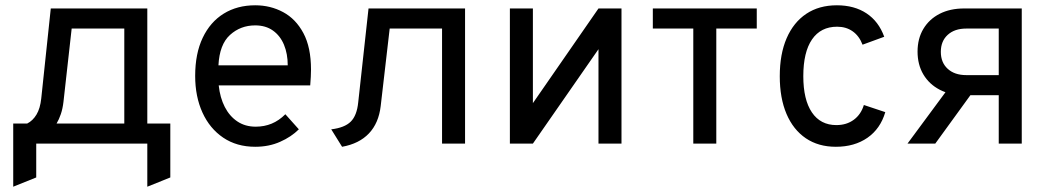

<svg xmlns="http://www.w3.org/2000/svg" viewBox="-20 -543 3966 726"><path d="M30 163V-76H83Q104 -86.5 118 -109.8Q132 -133 136 -171L172 -511H537V-76H624V128L537 163V0H117V128ZM194 -76H450V-435H251L220 -158Q217 -132 210 -111.5Q203 -91 194 -76Z M945 12Q875 12 824 -22.5Q773 -57 745.5 -117.5Q718 -178 718 -256Q718 -340.5 746.5 -400.2Q775 -460 826 -491.5Q877 -523 945 -523Q1002.5 -523 1050.5 -497.2Q1098.5 -471.5 1127.2 -417.8Q1156 -364 1156 -280Q1156 -268 1155.2 -252.2Q1154.5 -236.5 1153 -220H807Q812 -173.5 830 -138.5Q848 -103.5 877.5 -83.8Q907 -64 947 -64Q979.5 -64 1007.2 -75.5Q1035 -87 1059 -111L1110 -54Q1081.5 -25.5 1039.2 -6.8Q997 12 945 12ZM806 -296H1068Q1068 -339.5 1053.8 -373.8Q1039.5 -408 1012 -427.5Q984.5 -447 945 -447Q889.5 -447 849.8 -411Q810 -375 806 -296Z M1273.5 12 1232.5 -54Q1283 -60 1306.2 -83Q1329.5 -106 1334.5 -156L1373.5 -511H1738.5V0H1651.5V-435H1453.5L1419.5 -142Q1412 -77.5 1375 -38.5Q1338 0.5 1273.5 12Z M1908 0V-511H1995V-153L2243 -511H2330V0H2243V-357L1995 0Z M2601.5 0V-435H2448.5V-511H2841.5V-435H2688.5V0Z M3140.5 12Q3074.5 12 3027 -20.2Q2979.5 -52.5 2954 -112.2Q2928.5 -172 2928.5 -255Q2928.5 -338.5 2954.5 -398.5Q2980.5 -458.5 3028.8 -490.8Q3077 -523 3144.5 -523Q3210.5 -523 3256.5 -492.5Q3302.5 -462 3323.5 -404L3241.5 -374Q3229 -407 3204.2 -424.5Q3179.5 -442 3145.5 -442Q3083.5 -442 3050.5 -394Q3017.5 -346 3017.5 -255Q3017.5 -166 3050 -118Q3082.5 -70 3142.5 -70Q3181 -70 3208.2 -90Q3235.5 -110 3246.5 -146L3327.5 -119Q3309 -56 3260 -22Q3211 12 3140.5 12Z M3756.5 0V-183H3625.5Q3573 -183 3533.2 -203.8Q3493.5 -224.5 3471.5 -261.5Q3449.5 -298.5 3449.5 -348Q3449.5 -397 3471.5 -433.8Q3493.5 -470.5 3533 -490.8Q3572.5 -511 3625.5 -511H3843.5V0ZM3411.5 0 3578.5 -226H3680.5L3516.5 0ZM3633.5 -259H3756.5V-435H3633.5Q3589.5 -435 3563.5 -411.2Q3537.5 -387.5 3537.5 -347Q3537.5 -306.5 3563.5 -282.8Q3589.5 -259 3633.5 -259Z"/></svg>

Font: Overpass
Style: Regular
Weight: 400
Designer: Delve Withrington, Dave Bailey, Thomas Jockin
Foundry: Delve Fonts LLC
Version: Version 4.000